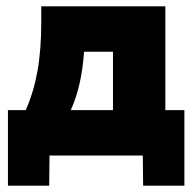

<svg xmlns="http://www.w3.org/2000/svg" viewBox="-20 -490 612 605"><path d="M5 -143H61Q86 -199 98 -265.5Q110 -332 110 -421V-470H501V-143H561V95H431L430 0H136L135 95H5ZM245 -327Q241 -272 230.5 -226Q220 -180 203 -143H336V-327Z"/></svg>

Font: Tilda Sans Black
Style: Regular
Weight: 900
Designer: ParaType Ltd
Foundry: ParaType Ltd
Version: Version 1.009